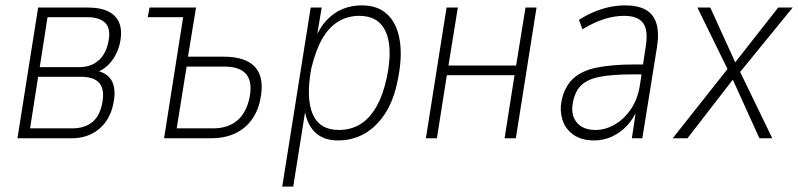

<svg xmlns="http://www.w3.org/2000/svg" viewBox="-20 -515 2972 715"><path d="M45 0 122 -487H305Q355 -487 385 -471.5Q415 -456 425.5 -426Q436 -396 426 -352Q420 -327 408 -306Q396 -285 379 -269.5Q362 -254 340 -246L344 -251Q385 -240 399 -208.5Q413 -177 401 -124Q388 -66 347 -33Q306 0 246 0ZM92 -37H249Q293 -37 321.5 -58.5Q350 -80 360 -127Q371 -180 351 -204.5Q331 -229 282 -229H122ZM128 -265H275Q318 -265 346 -289Q374 -313 383 -357Q394 -405 373.5 -428Q353 -451 305 -451H157Z M591 0 662 -451H530L537 -487H710L680 -304H812Q897 -304 931.5 -263.5Q966 -223 949 -143Q940 -99 915.5 -66.5Q891 -34 853 -17Q815 0 765 0ZM638 -37H773Q827 -37 861.5 -64.5Q896 -92 909 -150Q921 -209 897.5 -238Q874 -267 816 -267H675Z M1031 180 1137 -487H1178L1158 -367H1152Q1170 -412 1196.5 -440Q1223 -468 1256 -481.5Q1289 -495 1328 -495Q1387 -495 1422.5 -461.5Q1458 -428 1468.5 -365.5Q1479 -303 1461 -216Q1446 -140 1413 -90.5Q1380 -41 1336 -16.5Q1292 8 1239 8Q1183 8 1151.5 -24Q1120 -56 1113 -116H1119L1072 180ZM1242 -31Q1286 -31 1321 -52Q1356 -73 1381.5 -117.5Q1407 -162 1421 -229Q1443 -338 1416.5 -397Q1390 -456 1318 -456Q1275 -456 1240 -435Q1205 -414 1180 -370.5Q1155 -327 1139 -259Q1119 -149 1144.5 -90Q1170 -31 1242 -31Z M1566 0 1643 -487H1685L1650 -271H1902L1937 -487H1978L1901 0H1859L1896 -235H1644L1607 0Z M2193 8Q2145 8 2115 -13.5Q2085 -35 2074.5 -69Q2064 -103 2071 -139Q2082 -191 2113 -221Q2144 -251 2201 -263Q2258 -275 2347 -275H2384L2378 -238H2337Q2260 -238 2214 -229Q2168 -220 2145 -198Q2122 -176 2114 -136Q2104 -89 2127 -60Q2150 -31 2198 -31Q2234 -31 2269 -51Q2304 -71 2329.5 -108.5Q2355 -146 2363 -198L2384 -337Q2395 -401 2375.5 -428.5Q2356 -456 2304 -456Q2269 -456 2231.5 -444.5Q2194 -433 2149 -406L2136 -441Q2164 -459 2193 -471Q2222 -483 2251 -489Q2280 -495 2307 -495Q2355 -495 2384 -479Q2413 -463 2424 -429Q2435 -395 2427 -342L2372 0H2333L2350 -112H2356Q2339 -72 2313.5 -45.5Q2288 -19 2257 -5.5Q2226 8 2193 8Z M2485 0 2694 -264 2698 -240 2577 -487H2625L2722 -274H2711L2878 -487H2932L2733 -243L2730 -260L2856 0H2808L2706 -225L2715 -226L2540 0Z"/></svg>

Font: Nunito Sans 10pt Condensed ExtraLight
Style: Italic
Weight: 250
Width: 3
Italic angle: -9°
Designer: Vernon Adams
Foundry: Vernon Adams
Version: Version 3.101;gftools[0.9.27]